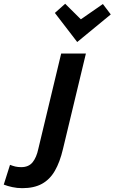

<svg xmlns="http://www.w3.org/2000/svg" viewBox="-168 -806 604 1012"><path d="M-50.8 185.8Q-78 185.8 -103.2 180.2Q-128.5 174.8 -148.2 167L-115.2 62.8Q-100.8 68.5 -87.1 71.8Q-73.5 75 -56 75Q-17 75 3.8 49.4Q24.5 23.8 34 -21.5L154.5 -524H284.8L164 -21Q147.8 48.5 121.2 94.2Q94.8 140 53.1 162.9Q11.5 185.8 -50.8 185.8ZM239 -584.5 121.2 -737.8 175.5 -786.2 258.2 -704.2 374.2 -784.8 415.8 -730Z"/></svg>

Font: Ubuntu Sans
Style: Italic
Weight: 400
Italic angle: -13.5°
Designer: Dalton Maag Ltd
Foundry: Dalton Maag Ltd
Version: Version 1.006